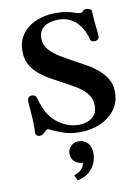

<svg xmlns="http://www.w3.org/2000/svg" viewBox="-105 -777 833 1140"><g transform="rotate(-10 311.0 -206.5)"><path d="M334 14.6Q274.9 14.6 236.3 0.5Q197.8 -13.7 181.2 -20.5Q167.5 -26.4 159.9 -31Q152.3 -35.6 145.5 -35.6Q140.1 -35.6 136 -32.5Q131.8 -29.3 128.9 -25.4Q118.7 -13.7 110.1 -9.5Q101.6 -5.4 92.8 -5.4Q81.5 -5.4 74.7 -12Q67.9 -18.6 68.4 -28.8Q69.3 -41 69.3 -47.9Q69.3 -54.7 69.3 -69.8Q69.3 -116.2 65.2 -157.5Q61 -198.7 61 -218.3Q61 -236.3 69.1 -242.9Q77.1 -249.5 87.9 -249.5Q110.4 -249.5 116.2 -229Q119.1 -216.8 126.5 -194.3Q133.8 -171.9 150.4 -140.6Q169.4 -106 198.2 -81.3Q227.1 -56.6 262.2 -43Q297.4 -29.3 334 -29.3Q362.3 -29.3 387.9 -39.1Q413.6 -48.8 429.9 -70.3Q446.3 -91.8 445.8 -127.4Q444.8 -170.9 418 -201.4Q391.1 -231.9 350.8 -255.4Q310.5 -278.8 269 -300.3Q236.3 -317.4 202.9 -336.9Q169.4 -356.4 141.4 -381.3Q113.3 -406.2 95.9 -439.5Q78.6 -472.7 78.6 -516.6Q78.1 -562 96.2 -597.7Q114.3 -633.3 146.7 -657.7Q179.2 -682.1 221.7 -694.6Q264.2 -707 312.5 -707Q355.5 -707 382.3 -700.9Q409.2 -694.8 426 -688.5Q442.9 -682.1 454.6 -682.1Q466.8 -682.1 470.5 -686.8Q474.1 -691.4 481 -695.8Q486.3 -699.2 494.6 -699.2Q505.9 -699.2 516.4 -693.8Q526.9 -688.5 526.9 -680.7Q527.3 -653.8 530.3 -623Q533.2 -592.3 536.1 -566.7Q539.1 -541 539.1 -529.8Q539.1 -514.2 530.3 -508.1Q521.5 -502 510.3 -502Q501.5 -502 495.4 -505.1Q489.3 -508.3 486.3 -513.2Q484.9 -523.4 479 -541.5Q473.1 -559.6 461.7 -580.8Q450.2 -602.1 431.6 -621.3Q413.1 -640.6 385.5 -653.1Q357.9 -665.5 320.3 -665.5Q289.6 -665.5 262.5 -656.5Q235.4 -647.5 218.8 -627Q202.1 -606.4 202.1 -570.8Q202.1 -534.2 227.5 -504.9Q252.9 -475.6 292.2 -451.9Q331.5 -428.2 372.1 -406.7Q408.2 -387.7 444.6 -366.7Q481 -345.7 511 -319.6Q541 -293.5 559.6 -260.3Q578.1 -227.1 578.1 -185.1Q578.1 -122.6 544.4 -77.9Q510.7 -33.2 455.6 -9.3Q400.4 14.6 334 14.6ZM312.5 66.4Q345.2 66.4 366.9 88.6Q388.7 110.8 388.7 154.8Q388.7 183.6 376.2 212.4Q363.8 241.2 337.4 263.2Q311 285.2 269.5 293.9L252.9 261.2Q282.7 252.4 300 234.4Q317.4 216.3 318.8 181.2L327.1 197.3Q288.1 196.8 268.1 178.2Q248 159.7 248 131.3Q248 103 267.1 84.7Q286.1 66.4 312.5 66.4Z"/></g></svg>

Font: Gelasio SemiBold
Style: Regular
Weight: 600
Designer: Eben Sorkin
Foundry: Eben Sorkin
Version: Version 1.008